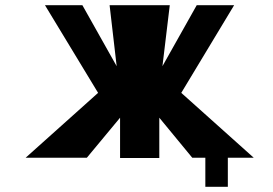

<svg xmlns="http://www.w3.org/2000/svg" viewBox="-20 -604 1042 734"><path d="M950 -1H851V110H765V-1H715L589 -154V0H439V-154L312 -1H78L355 -249L152 -584H295L426 -351L399 -584H629L601 -351L732 -584H875L673 -249Z"/></svg>

Font: OpenDyslexic
Style: Bold
Weight: 800
Designer: Abbie Gonzalez
Version: Version 0.920;hotconv 1.0.109;makeotfexe 2.5.65596